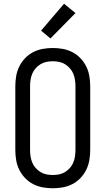

<svg xmlns="http://www.w3.org/2000/svg" viewBox="-20 -1000 565 1028"><path d="M262 8Q235 8 208 3Q181 -2 157 -14.5Q133 -27 114 -47Q95 -67 83 -91.5Q71 -116 66.5 -143Q62 -170 62 -197V-538Q62 -565 66.5 -592Q71 -619 83 -643.5Q95 -668 114 -688Q133 -708 157 -720.5Q181 -733 208 -738Q235 -743 262 -743Q290 -743 317 -738Q344 -733 368 -720.5Q392 -708 411 -688Q430 -668 442 -643.5Q454 -619 458.5 -592Q463 -565 463 -538V-197Q463 -170 458.5 -143Q454 -116 442 -91.5Q430 -67 411 -47Q392 -27 368 -14.5Q344 -2 317 3Q290 8 262 8ZM263 -63Q280 -63 297 -66.5Q314 -70 328.5 -79Q343 -88 354.5 -101Q366 -114 372.5 -130Q379 -146 381.5 -163Q384 -180 384 -197V-538Q384 -555 381.5 -572Q379 -589 372.5 -605Q366 -621 354.5 -634Q343 -647 328.5 -656Q314 -665 297 -668.5Q280 -672 263 -672Q245 -672 228 -668.5Q211 -665 196.5 -656Q182 -647 170.5 -634Q159 -621 152.5 -605Q146 -589 143.5 -572Q141 -555 141 -538V-197Q141 -180 143.5 -163Q146 -146 152.5 -130Q159 -114 170.5 -101Q182 -88 196.5 -79Q211 -70 228 -66.5Q245 -63 263 -63ZM250 -794 200 -836 323 -980 384 -930Z"/></svg>

Font: Iosevka Pride
Style: Regular
Weight: 400
Monospace: yes
Designer: Belleve Invis
Foundry: Belleve Invis
Version: Version 30.3.1; ttfautohint (v1.8.4)